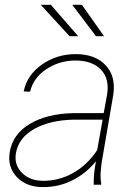

<svg xmlns="http://www.w3.org/2000/svg" viewBox="-20 -761 557 791"><path d="M366.2 0Q364.7 -43 375.5 -96.7Q334.5 -46.4 278.1 -18.1Q221.7 10.3 155.8 9.8Q89.4 9.8 49.8 -31.2Q10.3 -72.3 20 -133.8Q32.2 -208.5 102.8 -250.5Q173.3 -292.5 281.7 -294.9H407.2L421.4 -372.1Q431.6 -437 395.5 -474.4Q359.4 -511.7 291.5 -511.7Q225.1 -511.7 171.4 -476.3Q117.7 -440.9 104 -383.3L77.6 -384.3Q91.3 -452.1 152.8 -495.1Q214.4 -538.1 291.5 -538.1Q372.1 -538.1 415 -492.4Q458 -446.8 446.8 -371.1L398.4 -88.9L395 -55.7Q392.6 -29.8 397 -4.4L396.5 0ZM155.3 -16.1Q220.7 -15.1 279.8 -47.6Q338.9 -80.1 380.4 -142.6L402.8 -268.1H284.7Q186 -266.1 121.8 -230.2Q57.6 -194.3 45.9 -131.8Q37.1 -83.5 69.1 -50.3Q101.1 -17.1 155.3 -16.1ZM302.2 -611.8H266.6L147.9 -741.2H189.5ZM408.7 -611.8H375.5L277.8 -741.2H317.4Z"/></svg>

Font: Roboto Thin
Style: Italic
Weight: 250
Italic angle: -12°
Designer: Google
Version: Version 2.134; 2016